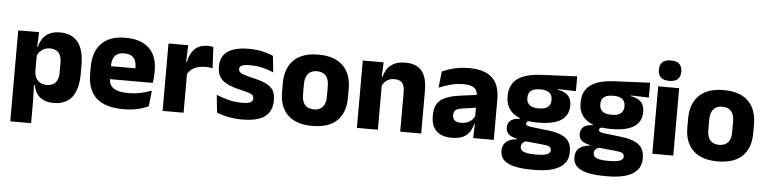

<svg xmlns="http://www.w3.org/2000/svg" viewBox="-50 -945 5568 1395"><g transform="rotate(5 2734.5 -248.0)"><path d="M351.5 11.5Q307.5 11.5 277.5 -3Q247.5 -17.5 229.8 -44.2Q212 -71 204.5 -106.5H165L201 -209.5Q202 -179 212.8 -158Q223.5 -137 243.8 -125.8Q264 -114.5 292 -114.5Q334 -114.5 355.8 -139.2Q377.5 -164 377.5 -213V-283Q377.5 -332 356.2 -356.5Q335 -381 293 -381Q269.5 -381 250.2 -372Q231 -363 217.8 -348.2Q204.5 -333.5 198.5 -314.5L163.5 -385H204Q211.5 -418 229 -444.8Q246.5 -471.5 277.5 -487.2Q308.5 -503 356.5 -503Q442.5 -503 486.8 -446.8Q531 -390.5 531 -278V-218Q531 -104.5 486.8 -46.5Q442.5 11.5 351.5 11.5ZM203 172H51V-491.5H203L198 -359L201 -341.5V-152.5L199 -126.5L203 5Z M861 12.5Q727 12.5 663 -47.2Q599 -107 599 -221.5V-272.5Q599 -385.5 659 -445.8Q719 -506 833.5 -506Q910.5 -506 961.8 -479.8Q1013 -453.5 1038.8 -405Q1064.5 -356.5 1064.5 -288.5V-272Q1064.5 -253 1062.8 -233.2Q1061 -213.5 1058 -196.5H920Q922 -225.5 922.5 -251.2Q923 -277 923 -298Q923 -328.5 913.5 -349.2Q904 -370 884.2 -381Q864.5 -392 833.5 -392Q787.5 -392 766.2 -367.2Q745 -342.5 745 -297V-252L746 -235.5V-200.5Q746 -181.5 752.2 -164.5Q758.5 -147.5 774.2 -134.8Q790 -122 817.8 -114.8Q845.5 -107.5 888.5 -107.5Q934 -107.5 976 -116.2Q1018 -125 1056.5 -140L1044 -25Q1010 -7.5 963.5 2.5Q917 12.5 861 12.5ZM1027 -196.5H680V-291H1027Z M1297 -276 1255 -369H1291Q1303 -430 1337.8 -464.8Q1372.5 -499.5 1436 -499.5Q1447 -499.5 1456.2 -498Q1465.5 -496.5 1474 -494.5L1481.5 -340Q1471 -343 1457 -344.2Q1443 -345.5 1428.5 -345.5Q1379.5 -345.5 1346 -327.2Q1312.5 -309 1297 -276ZM1300 0H1147V-491.5H1291L1284.5 -334.5L1300 -332.5Z M1728 12Q1669.5 12 1622.5 1.8Q1575.5 -8.5 1542 -22L1529 -150.5Q1567.5 -134.5 1614.2 -121.8Q1661 -109 1715.5 -109Q1759 -109 1777.2 -118.2Q1795.5 -127.5 1795.5 -147V-149Q1795.5 -162.5 1786.2 -171.2Q1777 -180 1754.2 -187Q1731.5 -194 1690.5 -203.5Q1629 -218 1593 -237.8Q1557 -257.5 1541.8 -286.2Q1526.5 -315 1526.5 -354.5V-358.5Q1526.5 -431.5 1578.5 -467.8Q1630.5 -504 1731.5 -504Q1788.5 -504 1834 -493.5Q1879.5 -483 1910.5 -468.5L1923.5 -349Q1887.5 -365 1843.2 -375.5Q1799 -386 1750.5 -386Q1721 -386 1704.2 -382Q1687.5 -378 1680.8 -370.5Q1674 -363 1674 -352V-350.5Q1674 -338.5 1682 -330Q1690 -321.5 1711.2 -314Q1732.5 -306.5 1772.5 -297Q1834.5 -283.5 1872.5 -266.2Q1910.5 -249 1928 -221.8Q1945.5 -194.5 1945.5 -149.5V-145Q1945.5 -65.5 1892 -26.8Q1838.5 12 1728 12Z M2240 14Q2121 14 2060.2 -45.2Q1999.5 -104.5 1999.5 -212V-276.5Q1999.5 -385.5 2060.5 -445.8Q2121.5 -506 2240 -506Q2358.5 -506 2419.2 -445.8Q2480 -385.5 2480 -276.5V-212Q2480 -104.5 2419.5 -45.2Q2359 14 2240 14ZM2240 -106.5Q2282.5 -106.5 2304.8 -132.2Q2327 -158 2327 -205.5V-283Q2327 -333 2304.8 -359Q2282.5 -385 2240 -385Q2197.5 -385 2175.2 -359Q2153 -333 2153 -283V-205.5Q2153 -158 2175.2 -132.2Q2197.5 -106.5 2240 -106.5Z M3033 0H2880V-289Q2880 -316 2873 -335.8Q2866 -355.5 2849.5 -366Q2833 -376.5 2804.5 -376.5Q2781 -376.5 2763 -368.2Q2745 -360 2732.8 -345.8Q2720.5 -331.5 2714.5 -313.5L2691 -385H2717Q2725 -418.5 2743.2 -445Q2761.5 -471.5 2793.5 -487.2Q2825.5 -503 2874.5 -503Q2929.5 -503 2964.5 -481.8Q2999.5 -460.5 3016.2 -418.5Q3033 -376.5 3033 -313.5ZM2717 0H2564V-491.5H2716L2711 -368.5L2717 -354Z M3562.5 0H3412L3416.5 -123L3413 -130.5V-284L3412 -304Q3412 -345 3388 -364.5Q3364 -384 3307.5 -384Q3258 -384 3213.5 -371.5Q3169 -359 3129.5 -343L3142.5 -461.5Q3166 -472.5 3195.2 -482.2Q3224.5 -492 3260 -498Q3295.5 -504 3336 -504Q3400.5 -504 3444 -489Q3487.5 -474 3513.5 -446.5Q3539.5 -419 3551 -380.8Q3562.5 -342.5 3562.5 -296.5ZM3255.5 11.5Q3182 11.5 3144 -25.5Q3106 -62.5 3106 -131V-144.5Q3106 -217 3150.8 -251.8Q3195.5 -286.5 3293 -299L3425 -316.5L3434 -224.5L3317 -207.5Q3281.5 -203 3267 -191Q3252.5 -179 3252.5 -155.5V-152Q3252.5 -129.5 3267 -116.2Q3281.5 -103 3313.5 -103Q3341.5 -103 3361.8 -111.5Q3382 -120 3395 -133.8Q3408 -147.5 3414.5 -164.5L3436 -102.5H3411Q3403 -70.5 3386.2 -44.5Q3369.5 -18.5 3338 -3.5Q3306.5 11.5 3255.5 11.5Z M3872.5 -153Q3754 -153 3694.5 -197Q3635 -241 3635 -320.5V-327Q3635 -381 3659.2 -418.2Q3683.5 -455.5 3734 -476Q3784.5 -496.5 3863.5 -500.5L4126 -512.5V-404.5L3995.5 -408V-403Q4029 -397.5 4050.8 -384.2Q4072.5 -371 4083.2 -349.8Q4094 -328.5 4094 -297.5V-294Q4094 -225.5 4039.8 -189.2Q3985.5 -153 3872.5 -153ZM3865 79.5H3880Q3916 79.5 3938.2 75Q3960.5 70.5 3971 61.5Q3981.5 52.5 3981.5 39V38Q3981.5 20.5 3966.8 13Q3952 5.5 3922.5 3L3777.5 -11.5L3811 -13.5Q3796 -11 3785.2 -5Q3774.5 1 3768.2 10Q3762 19 3762 32V33Q3762 48 3773 58.5Q3784 69 3806.8 74.2Q3829.5 79.5 3865 79.5ZM3876.5 191.5H3857.5Q3783.5 191.5 3731.2 179.8Q3679 168 3652 142.5Q3625 117 3625 75V73Q3625 44.5 3637.5 25Q3650 5.5 3673.5 -5.5Q3697 -16.5 3728.5 -19V-24Q3690 -31 3669.2 -48.5Q3648.5 -66 3648.5 -97.5V-98Q3648.5 -120.5 3658.8 -136Q3669 -151.5 3689 -159.8Q3709 -168 3738 -169.5V-186L3851 -157.5L3818 -158Q3800.5 -158 3793.2 -153.5Q3786 -149 3786 -140V-139.5Q3786 -128.5 3797.8 -123.8Q3809.5 -119 3836 -116L3952.5 -102.5Q4037.5 -92.5 4079 -60.5Q4120.5 -28.5 4120.5 38.5V41.5Q4120.5 92.5 4091.8 125.8Q4063 159 4008.8 175.2Q3954.5 191.5 3876.5 191.5ZM3867.5 -256Q3897 -256 3916.2 -263.8Q3935.5 -271.5 3945.2 -286.8Q3955 -302 3955 -323.5V-328Q3955 -349.5 3945.5 -364.5Q3936 -379.5 3916.8 -387.2Q3897.5 -395 3867.5 -395H3867Q3836.5 -395 3817 -387Q3797.5 -379 3788.2 -364Q3779 -349 3779 -327.5V-323.5Q3779 -302 3788.8 -286.8Q3798.5 -271.5 3818 -263.8Q3837.5 -256 3867.5 -256Z M4404.5 -153Q4286 -153 4226.5 -197Q4167 -241 4167 -320.5V-327Q4167 -381 4191.2 -418.2Q4215.5 -455.5 4266 -476Q4316.5 -496.5 4395.5 -500.5L4658 -512.5V-404.5L4527.5 -408V-403Q4561 -397.5 4582.8 -384.2Q4604.5 -371 4615.2 -349.8Q4626 -328.5 4626 -297.5V-294Q4626 -225.5 4571.8 -189.2Q4517.5 -153 4404.5 -153ZM4397 79.5H4412Q4448 79.5 4470.2 75Q4492.5 70.5 4503 61.5Q4513.5 52.5 4513.5 39V38Q4513.5 20.5 4498.8 13Q4484 5.5 4454.5 3L4309.5 -11.5L4343 -13.5Q4328 -11 4317.2 -5Q4306.5 1 4300.2 10Q4294 19 4294 32V33Q4294 48 4305 58.5Q4316 69 4338.8 74.2Q4361.5 79.5 4397 79.5ZM4408.5 191.5H4389.5Q4315.5 191.5 4263.2 179.8Q4211 168 4184 142.5Q4157 117 4157 75V73Q4157 44.5 4169.5 25Q4182 5.5 4205.5 -5.5Q4229 -16.5 4260.5 -19V-24Q4222 -31 4201.2 -48.5Q4180.5 -66 4180.5 -97.5V-98Q4180.5 -120.5 4190.8 -136Q4201 -151.5 4221 -159.8Q4241 -168 4270 -169.5V-186L4383 -157.5L4350 -158Q4332.5 -158 4325.2 -153.5Q4318 -149 4318 -140V-139.5Q4318 -128.5 4329.8 -123.8Q4341.5 -119 4368 -116L4484.5 -102.5Q4569.5 -92.5 4611 -60.5Q4652.5 -28.5 4652.5 38.5V41.5Q4652.5 92.5 4623.8 125.8Q4595 159 4540.8 175.2Q4486.5 191.5 4408.5 191.5ZM4399.5 -256Q4429 -256 4448.2 -263.8Q4467.5 -271.5 4477.2 -286.8Q4487 -302 4487 -323.5V-328Q4487 -349.5 4477.5 -364.5Q4468 -379.5 4448.8 -387.2Q4429.5 -395 4399.5 -395H4399Q4368.5 -395 4349 -387Q4329.5 -379 4320.2 -364Q4311 -349 4311 -327.5V-323.5Q4311 -302 4320.8 -286.8Q4330.5 -271.5 4350 -263.8Q4369.5 -256 4399.5 -256Z M4871.5 0H4718.5V-491.5H4871.5ZM4795 -538Q4752 -538 4732.5 -557.8Q4713 -577.5 4713 -611V-614.5Q4713 -648 4732.5 -667.5Q4752 -687 4795 -687Q4837 -687 4856.8 -667.5Q4876.5 -648 4876.5 -614.5V-611Q4876.5 -577 4856.8 -557.5Q4837 -538 4795 -538Z M5196 14Q5077 14 5016.2 -45.2Q4955.5 -104.5 4955.5 -212V-276.5Q4955.5 -385.5 5016.5 -445.8Q5077.5 -506 5196 -506Q5314.5 -506 5375.2 -445.8Q5436 -385.5 5436 -276.5V-212Q5436 -104.5 5375.5 -45.2Q5315 14 5196 14ZM5196 -106.5Q5238.5 -106.5 5260.8 -132.2Q5283 -158 5283 -205.5V-283Q5283 -333 5260.8 -359Q5238.5 -385 5196 -385Q5153.5 -385 5131.2 -359Q5109 -333 5109 -283V-205.5Q5109 -158 5131.2 -132.2Q5153.5 -106.5 5196 -106.5Z"/></g></svg>

Font: Anek Devanagari Medium
Style: Bold
Weight: 700
Version: Version 1.003